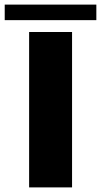

<svg xmlns="http://www.w3.org/2000/svg" viewBox="-44 -814 438 834"><path d="M82.5 0V-675H269V0ZM-23.5 -726.5V-794H374.5V-726.5Z"/></svg>

Font: Anybody ExtraExpanded Regular
Style: Bold
Weight: 700
Width: 8
Designer: Tyler Finck
Foundry: Etcetera Type Company
Version: Version 1.010; ttfautohint (v1.8.3) -l 8 -r 50 -G 200 -x 14 